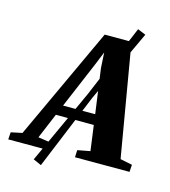

<svg xmlns="http://www.w3.org/2000/svg" viewBox="-211 -932 1007 1134"><g transform="rotate(15 292.0 -365.0)"><path d="M-80.5 0 -77.5 -44 -9 -58.5 309.5 -745H473.5L590.5 -59L664 -44L661 0H327.5L329.5 -44L406.5 -58.5L385.5 -213H153.5L88.5 -58L183 -44L179.5 0ZM180.5 -276.5H377L339.5 -547.5L334 -642.5L300 -559ZM95.5 75 303.5 -379 492 -827 541.5 -806.5 335.5 -365.5 145 97Z"/></g></svg>

Font: Merriweather 48pt Black
Style: Italic
Weight: 900
Italic angle: -7.8°
Version: Version 2.101